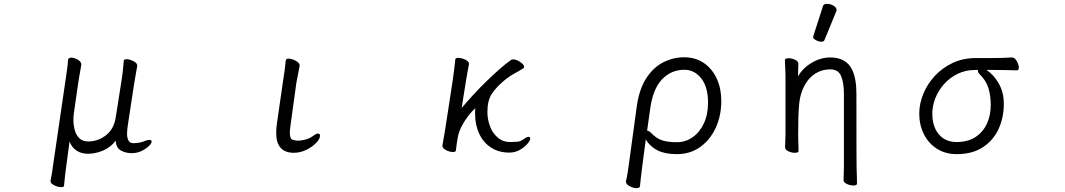

<svg xmlns="http://www.w3.org/2000/svg" viewBox="-20 -784 5540 999"><path d="M612 -363Q616 -386 619.5 -419Q623 -452 624 -468Q625 -476 638 -476Q654 -476 674 -466Q694 -456 694 -443V-441Q692 -427 687.5 -403.5Q683 -380 679 -355L646 -139Q644 -125 642.5 -113Q641 -101 641 -90Q641 -39 674 -39Q708 -39 735 -51Q748 -56 756 -56Q769 -56 769 -47Q769 -38 754 -23.5Q739 -9 715.5 2Q692 13 666 13Q634 13 609 -1Q584 -15 582 -52Q555 -17 516 -0.5Q477 16 438 16Q403 16 378 -0.5Q353 -17 342 -48L325 78Q322 99 318.5 129.5Q315 160 313 183Q312 190 299 190Q283 190 263 180.5Q243 171 243 159V157Q247 137 251 112.5Q255 88 257 70L321 -367Q325 -392 329 -423Q333 -454 334 -473Q336 -484 351 -484Q366 -484 384.5 -473.5Q403 -463 403 -449V-446Q401 -433 396 -407Q391 -381 388 -359L364 -193Q363 -186 362.5 -177Q362 -168 362 -159Q362 -134 368.5 -108.5Q375 -83 392 -65.5Q409 -48 440 -48Q489 -48 530.5 -79.5Q572 -111 582 -172Z M1453 -364Q1457 -387 1461 -417Q1465 -447 1467 -470Q1469 -479 1481 -479Q1492 -479 1505.5 -474Q1519 -469 1529 -461Q1539 -453 1539 -444V-441L1522 -353L1492 -135Q1490 -122 1489 -111.5Q1488 -101 1488 -93Q1488 -62 1502.5 -57Q1517 -52 1530 -52Q1548 -52 1570 -58Q1592 -64 1608 -76Q1625 -89 1635 -89Q1645 -89 1645 -78Q1645 -61 1624.5 -40Q1604 -19 1573 -4Q1542 11 1509 11Q1417 11 1417 -93Q1417 -104 1418 -117Q1419 -130 1421 -143Z M2282 -27 2297 -115 2336 -369Q2339 -389 2343 -421.5Q2347 -454 2349 -475Q2350 -483 2364 -483Q2380 -483 2400 -474Q2420 -465 2420 -452V-449Q2417 -435 2412 -407Q2407 -379 2404 -360L2382 -222Q2409 -254 2442 -290Q2475 -326 2510.5 -360.5Q2546 -395 2579.5 -424.5Q2613 -454 2639 -472Q2644 -475 2651 -475Q2662 -475 2675 -468.5Q2688 -462 2697.5 -453Q2707 -444 2707 -436Q2707 -431 2702 -428Q2680 -414 2656.5 -401.5Q2633 -389 2608 -369Q2561 -330 2538.5 -295Q2516 -260 2516 -202Q2516 -163 2529.5 -127Q2543 -91 2570 -68Q2597 -45 2635 -45Q2652 -45 2670 -46.5Q2688 -48 2700 -57Q2704 -60 2713.5 -66Q2723 -72 2730 -72Q2739 -72 2739 -63Q2739 -53 2724 -35.5Q2709 -18 2684.5 -4Q2660 10 2630 10Q2576 10 2536 -15.5Q2496 -41 2474 -87Q2452 -133 2452 -192Q2452 -200 2452 -207Q2452 -214 2453 -221Q2437 -207 2418 -183Q2399 -159 2384 -131Q2369 -103 2363 -75Q2360 -61 2357 -40.5Q2354 -20 2352 -1Q2351 7 2337 7Q2321 7 2301.5 -2.5Q2282 -12 2282 -25Z M3237 158Q3242 138 3246 112.5Q3250 87 3252 71L3293 -229Q3306 -322 3343.5 -378.5Q3381 -435 3432.5 -460.5Q3484 -486 3539 -486Q3599 -486 3642.5 -456Q3686 -426 3709.5 -374.5Q3733 -323 3733 -260Q3733 -182 3704 -119Q3675 -56 3623 -19Q3571 18 3502 18Q3440 18 3401.5 -1.5Q3363 -21 3340 -58L3322 79Q3321 88 3318.5 108Q3316 128 3313.5 149Q3311 170 3310 184Q3309 195 3292 195Q3276 195 3256.5 185Q3237 175 3237 161ZM3347 -104Q3357 -104 3369 -91Q3396 -63 3426 -53.5Q3456 -44 3501 -44Q3547 -44 3584 -70Q3621 -96 3642.5 -142.5Q3664 -189 3664 -250Q3664 -332 3628.5 -376.5Q3593 -421 3541 -421Q3472 -421 3424.5 -371Q3377 -321 3363 -218Z M4262 -752Q4265 -764 4282.5 -764Q4300 -764 4316.5 -754.5Q4333 -745 4333 -732Q4333 -729 4332 -727L4270 -576Q4267 -567 4253.5 -567Q4240 -567 4225.5 -575Q4211 -583 4211 -589.5Q4211 -596 4212 -597ZM4419 181Q4403 181 4386 173Q4369 165 4369 153Q4370 145 4370 125.5Q4370 106 4371 86V-293Q4371 -353 4356.5 -388Q4342 -423 4300 -423Q4231 -423 4185 -368Q4142 -313 4137 -229Q4133 -184 4133 -79Q4133 -56 4135 2Q4135 11 4115 11Q4099 11 4082 3Q4065 -5 4065 -17Q4065 -44 4067 -88V-395Q4064 -458 4064 -471Q4064 -481 4084 -481Q4100 -481 4117 -473Q4134 -465 4134 -453L4132 -386Q4155 -428 4202 -456.5Q4249 -485 4300 -485Q4383 -485 4414 -421Q4436 -374 4436 -297Q4436 71 4437 92Q4439 137 4439 172Q4439 181 4419 181Z M5246 -485Q5260 -485 5270.5 -466Q5281 -447 5281 -432Q5281 -418 5270 -418Q5237 -419 5208 -419.5Q5179 -420 5144 -420H5113Q5151 -395 5177 -349Q5203 -303 5203 -244Q5203 -171 5175 -111.5Q5147 -52 5092.5 -17Q5038 18 4958 18Q4899 18 4855 -10Q4811 -38 4787 -86Q4763 -134 4763 -193Q4763 -244 4784 -295.5Q4805 -347 4844 -389Q4883 -431 4937 -456.5Q4991 -482 5058 -482H5140Q5194 -482 5245 -485ZM5068 -420H5054Q5004 -420 4963 -400Q4922 -380 4892.5 -347Q4863 -314 4847 -274Q4831 -234 4831 -193Q4831 -125 4865 -85Q4899 -45 4957 -45Q5016 -45 5055.5 -71Q5095 -97 5115 -140.5Q5135 -184 5135 -238Q5135 -287 5122.5 -326.5Q5110 -366 5078 -397Q5072 -403 5070 -408Q5068 -413 5068 -417Z"/></svg>

Font: Moon Stars Kai T HW
Style: Regular
Weight: 400
Designer: GuiWonder
Version: Version 1.101